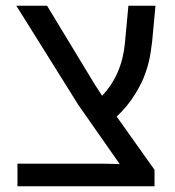

<svg xmlns="http://www.w3.org/2000/svg" viewBox="-20 -651 613 671"><path d="M41 0V-79.1H335.4L398.4 -77.6L253.9 -284.2L37.1 -630.9H144.5L309.6 -358.4L336.9 -316.4Q371.1 -352.5 391.1 -398.2Q411.1 -443.8 416.5 -499.5L428.7 -630.9H523.4L511.7 -505.9Q509.3 -485.4 506.3 -466.6Q503.4 -447.8 499 -430.7Q494.6 -413.6 488.8 -397.5Q482.4 -377.9 473.4 -359.9Q464.4 -341.8 453.1 -323.7Q439.5 -301.3 423.1 -281.2Q406.7 -261.2 387.7 -243.7L520 -57.6V0Z"/></svg>

Font: Open Sans Medium
Style: Regular
Weight: 500
Designer: Monotype Design Team
Foundry: Monotype Imaging Inc.
Version: Version 3.000